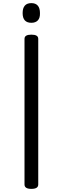

<svg xmlns="http://www.w3.org/2000/svg" viewBox="-20 -1196 403 1230"><path d="M181 14Q159 14 148 7Q137 0 137 -14V-947Q137 -961 148 -967.5Q159 -974 181 -974Q203 -974 214 -967.5Q225 -961 225 -947V-14Q225 0 214 7Q203 14 181 14ZM181 -1050Q153 -1050 139 -1065.5Q125 -1081 125 -1112Q125 -1144 139 -1160Q153 -1176 181 -1176Q208 -1176 222 -1160Q236 -1144 236 -1112Q237 -1081 222.5 -1065.5Q208 -1050 181 -1050Z"/></svg>

Font: Playwrite IT Trad
Style: Regular
Weight: 400
Designer: Veronika Burian, José Scaglione
Foundry: TypeTogether
Version: Version 1.002